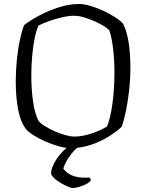

<svg xmlns="http://www.w3.org/2000/svg" viewBox="-20 -743 732 963"><path d="M333 0Q307 0 274 -9.5Q241 -19 207.5 -33.5Q174 -48 147.5 -65Q121 -82 109 -97Q82 -134 70.5 -196.5Q59 -259 59 -332Q59 -388 64.5 -443Q70 -498 80 -543.5Q90 -589 101 -617Q127 -638 172 -662.5Q217 -687 271 -705Q325 -723 377 -723Q401 -723 433.5 -713.5Q466 -704 499 -688.5Q532 -673 558.5 -656Q585 -639 598 -623Q618 -582 626 -524.5Q634 -467 634 -407Q634 -347 627.5 -289Q621 -231 611 -183.5Q601 -136 590 -107Q566 -84 526.5 -59Q487 -34 437 -17Q387 0 333 0ZM354 -58Q382 -58 415.5 -66.5Q449 -75 476.5 -87.5Q504 -100 517 -109Q534 -150 544 -223.5Q554 -297 554 -380Q554 -441 547.5 -496.5Q541 -552 529 -589Q523 -598 503.5 -610.5Q484 -623 457.5 -635Q431 -647 403 -655.5Q375 -664 352 -664Q326 -664 292.5 -656.5Q259 -649 227 -637.5Q195 -626 173 -615Q161 -588 153 -547Q145 -506 141 -458.5Q137 -411 137 -364Q137 -294 146 -233Q155 -172 173 -137Q183 -124 205 -110.5Q227 -97 253.5 -85Q280 -73 307 -65.5Q334 -58 354 -58ZM342 200Q336 200 313.5 190Q291 180 268 164Q245 148 236 129Q236 107 249 80.5Q262 54 283.5 29Q305 4 331 -14H385Q358 3 338.5 28Q319 53 308.5 74.5Q298 96 298 104Q321 133 356 142Q391 151 428 147Q430 150 433 153.5Q436 157 436 162Q423 178 393 189Q363 200 342 200Z"/></svg>

Font: Texturina 72pt Light
Style: Regular
Weight: 300
Designer: Guillermo Torres Carreño
Foundry: Omnibus-Type
Version: Version 1.002; ttfautohint (v1.8.3)